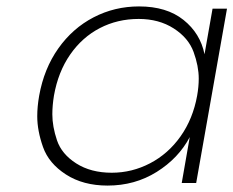

<svg xmlns="http://www.w3.org/2000/svg" viewBox="-20 -570 727 598"><path d="M102 -272Q117 -356 161.5 -419Q206 -482 271.5 -516Q337 -550 413 -550Q499 -550 551.5 -508Q604 -466 617 -401L642 -543H687L591 0H546L571 -143Q536 -77 468 -34.5Q400 8 315 8Q239 8 185.5 -26.5Q132 -61 114 -112Q96 -163 96 -208Q96 -238 102 -272ZM594 -272Q599 -300 599 -325Q599 -364 583 -408Q567 -452 521 -481.5Q475 -511 412 -511Q346 -511 291 -482.5Q236 -454 198.5 -400Q161 -346 148 -272Q143 -241 143 -214Q143 -176 157.5 -133Q172 -90 217.5 -61Q263 -32 328 -32Q391 -32 447.5 -61.5Q504 -91 542.5 -145.5Q581 -200 594 -272Z"/></svg>

Font: Fz Poppins ExtLt
Style: Italic
Weight: 200
Italic angle: -10°
Designer: Ninad Kale (Devanagari), Jonny Pinhorn (Latin)
Foundry: Indian Type Foundry
Version: Vit hóa bi Vntype.Com & FontZin.Com